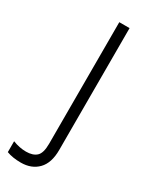

<svg xmlns="http://www.w3.org/2000/svg" viewBox="-239 -568 641 809"><g transform="rotate(30 81.5 -164.0)"><path d="M20 196Q-20 196 -49 185V132Q-16 145 16 145Q49 145 66.5 129Q84 113 84 68V-524H134V69Q134 132 103 164Q72 196 20 196Z"/></g></svg>

Font: LXGW 975 Gothic SC 200W
Style: Regular
Weight: 200
Version: Version 2.01;February 25, 2021